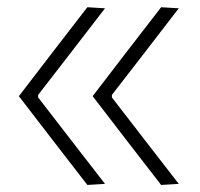

<svg xmlns="http://www.w3.org/2000/svg" viewBox="-20 -522 566 544"><path d="M436.5 2Q387.5 -61 339.2 -123.8Q291 -186.5 242.5 -249.5Q291 -313 339.2 -375.5Q387.5 -438 436.5 -501.5L486.5 -498.5Q439 -437 391.8 -375.5Q344.5 -314 297 -253V-246Q344.5 -184.5 391.8 -123.2Q439 -62 486.5 -1ZM227.5 2Q178.5 -61 130.2 -123.8Q82 -186.5 33.5 -249.5Q82 -313 130.2 -375.5Q178.5 -438 227.5 -501.5L277.5 -498.5Q230 -437 182.8 -375.5Q135.5 -314 88 -253V-246Q135.5 -184.5 182.8 -123.2Q230 -62 277.5 -1Z"/></svg>

Font: Commissioner Thin ExtraLight
Style: Regular
Weight: 250
Version: Version 1.000